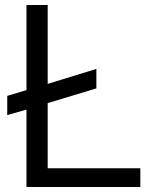

<svg xmlns="http://www.w3.org/2000/svg" viewBox="-20 -759 625 769"><path d="M542 -85V-10H86V-320L9 -298V-375L86 -398V-739H171V-423L366 -483V-405L171 -346V-85Z"/></svg>

Font: Kakao Big Sans
Style: Regular
Weight: 400
Designer: Park Young-rak; Lee Sang-min; Kim Jung-jin; Min Bon; Park Min-gyu;
Foundry: Kakao Corporation
Version: Version 2.003